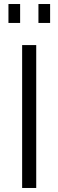

<svg xmlns="http://www.w3.org/2000/svg" viewBox="-20 -934 290 954"><path d="M90 0V-710H160V0ZM22 -820V-914H80V-820ZM171 -820V-914H229V-820Z"/></svg>

Font: Boldmen
Style: Regular
Weight: 400
Designer: Matt McInerney, Pablo Impallari, Rodrigo Fuenzalida
Foundry: LIVING CONCEPT
Version: Version 1.000